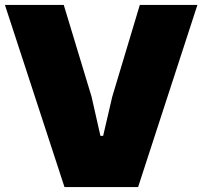

<svg xmlns="http://www.w3.org/2000/svg" viewBox="-26 -760 822 780"><path d="M-6 -740H233L346 -367L382 -208H393L430 -367L542 -740H776L535 0H236Z"/></svg>

Font: Encode Sans Normal
Style: Black
Weight: 900
Designer: Pablo Impallari, Andres Torresi
Foundry: Pablo Impallari, Andres Torresi
Version: Version 1.000; ttfautohint (v1.00) -l 8 -r 50 -G 200 -x 14 -